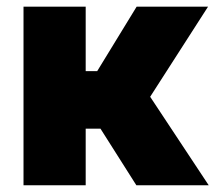

<svg xmlns="http://www.w3.org/2000/svg" viewBox="-20 -550 640 570"><path d="M49.8 -530.3H234.4V-338.9H268.6L385.7 -530.3H597.7L425.8 -262.7L599.6 0H384.8L278.3 -168H234.4V0H49.8Z"/></svg>

Font: Pretendard Std Black
Style: Regular
Weight: 900
Designer: Base glyphs from Inter by Rasmus Andersson; Hangeul glyphs from Noto Sans CJK(Source Han Sans) by Jang Soo-young and Kan
Foundry: Kil Hyung-jin
Version: Version 1.309